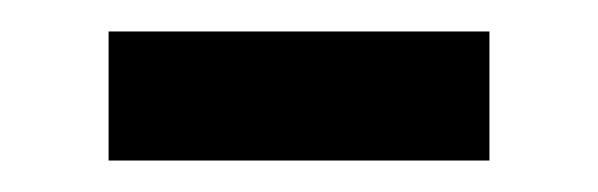

<svg xmlns="http://www.w3.org/2000/svg" viewBox="-20 -358 380 122"><path d="M49 -256V-338H291V-256Z"/></svg>

Font: guzrati115
Style: Regular
Weight: 400
Designer: Jelle Bosma - Monotype Design Team, Universal Thirst
Foundry: Monotype Imaging Inc.
Version: Version 2.102